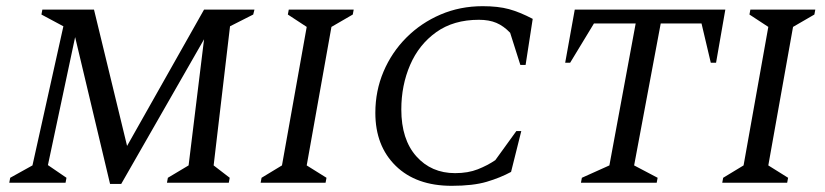

<svg xmlns="http://www.w3.org/2000/svg" viewBox="-20 -591 2667 621"><path d="M10 0 13 -16 85 -56 185 -506 114 -544 117 -560H284L391 -119L640 -560H803L799 -544L724 -506L671 -56L723 -16L720 0H520L523 -16L590 -56L640 -464L372 4H336L223 -471L135 -57L195 -16L192 0Z M823 0 826 -16 892 -56 972 -504 911 -544 914 -560H1124L1121 -544L1052 -504L972 -56L1036 -16L1033 0Z M1441 10Q1326 10 1260 -54.5Q1194 -119 1194 -226Q1194 -297 1220.5 -359.5Q1247 -422 1294.5 -469.5Q1342 -517 1405 -544Q1468 -571 1541 -571Q1591 -571 1626 -561.5Q1661 -552 1703 -530L1680 -381H1663L1630 -485Q1609 -507 1585.5 -517Q1562 -527 1529 -527Q1447 -527 1391 -487Q1335 -447 1306.5 -381Q1278 -315 1278 -237Q1278 -140 1326.5 -85.5Q1375 -31 1452 -31Q1494 -31 1525.5 -43.5Q1557 -56 1582 -73L1650 -167H1666L1633 -35Q1598 -16 1554 -3Q1510 10 1441 10Z M1859 0 1862 -16 1951 -56 2036 -515H1901L1824 -388H1808L1839 -560H2326L2296 -388H2279L2249 -515H2117L2031 -56L2107 -16L2104 0Z M2316 0 2319 -16 2385 -56 2465 -504 2404 -544 2407 -560H2617L2614 -544L2545 -504L2465 -56L2529 -16L2526 0Z"/></svg>

Font: Spectral SC
Style: Italic
Weight: 400
Italic angle: -10°
Designer: Jean-Baptiste Levee
Foundry: Production Type
Version: Version 2.001